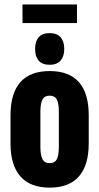

<svg xmlns="http://www.w3.org/2000/svg" viewBox="-20 -829 444 858"><path d="M80.5 -726V-809H324V-726ZM202 9.5Q115 9.5 71 -40.8Q27 -91 27 -187.5V-314.5Q27 -412 71 -461.8Q115 -511.5 202 -511.5Q289 -511.5 332.8 -461.8Q376.5 -412 376.5 -314.5V-187.5Q376.5 -91 332.8 -40.8Q289 9.5 202 9.5ZM202 -100Q225 -100 234 -117.8Q243 -135.5 243 -173V-329.5Q243 -366.5 234 -384Q225 -401.5 202 -401.5Q179 -401.5 169.8 -384Q160.5 -366.5 160.5 -329.5V-173Q160.5 -135.5 169.8 -117.8Q179 -100 202 -100ZM201.5 -539.5Q169 -539.5 153 -558Q137 -576.5 137 -608.5V-612Q137 -644.5 153 -662.8Q169 -681 201.5 -681Q234 -681 250.5 -662.8Q267 -644.5 267 -612V-608.5Q267 -576.5 250.5 -558Q234 -539.5 201.5 -539.5Z"/></svg>

Font: Anek Latin Condensed
Style: Bold
Weight: 700
Width: 3
Designer: Yesha Goshar
Foundry: Ek Type
Version: Version 1.003